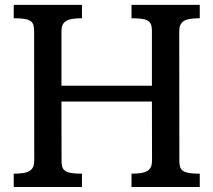

<svg xmlns="http://www.w3.org/2000/svg" viewBox="-20 -752 858 772"><path d="M35.2 0H309.6V-53.7C236.3 -53.7 227.5 -67.9 227.5 -106.9L227.1 -343.8H590.8L591.3 -106.9C591.3 -67.9 572.3 -53.7 508.8 -53.7V0H783.2V-53.7C710 -53.7 701.2 -67.9 701.2 -106.9L700.7 -625.5C700.7 -664.6 719.7 -678.7 783.2 -678.7V-732.4H508.8V-678.7C582 -678.7 590.8 -664.6 590.8 -625.5V-407.2H227.1V-625.5C227.1 -664.6 246.1 -678.7 309.6 -678.7V-732.4H35.2V-678.7C108.4 -678.7 117.2 -664.6 117.2 -625.5L117.7 -106.9C117.7 -67.9 98.6 -53.7 35.2 -53.7Z"/></svg>

Font: Arbutus Slab
Style: Regular
Weight: 400
Designer: Karolina Lach
Foundry: Karolina Lach
Version: Version 1.001